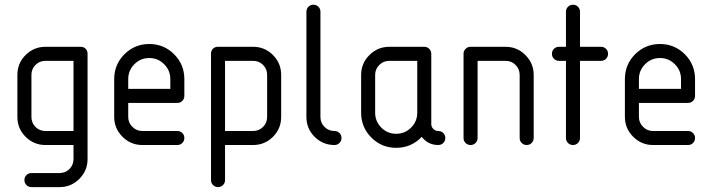

<svg xmlns="http://www.w3.org/2000/svg" viewBox="-20 -608 2987 805"><path d="M347.1 58.8Q347.1 107.6 312.6 142.1Q278.2 176.5 229.4 176.5H111.8Q99.4 176.5 90.9 167.9Q82.4 159.4 82.4 147.1Q82.4 134.7 90.9 126.2Q99.4 117.6 111.8 117.6H229.4Q254.1 117.6 271.2 100.6Q288.2 83.5 288.2 58.8V0H170.6Q121.8 0 87.4 -34.4Q52.9 -68.8 52.9 -117.6V-294.1Q52.9 -342.9 87.4 -377.4Q121.8 -411.8 170.6 -411.8H317.6Q331.2 -411.8 339.1 -403.5Q347.1 -395.3 347.1 -382.4ZM288.2 -352.9H170.6Q145.9 -352.9 128.8 -335.9Q111.8 -318.8 111.8 -294.1V-117.6Q111.8 -92.9 128.8 -75.9Q145.9 -58.8 170.6 -58.8H288.2Z M752.9 -276.5V-205.9Q752.9 -193.5 744.4 -185Q735.9 -176.5 723.5 -176.5H517.6V-117.6Q517.6 -93.5 535 -76.2Q552.4 -58.8 576.5 -58.8H723.5Q735.9 -58.8 744.4 -50.3Q752.9 -41.8 752.9 -29.4Q752.9 -17.1 744.4 -8.5Q735.9 0 723.5 0H576.5Q528.2 0 493.5 -34.7Q458.8 -69.4 458.8 -117.6V-276.5Q458.8 -337.6 501.8 -380.6Q544.7 -423.5 605.9 -423.5Q667.1 -423.5 710 -380.6Q752.9 -337.6 752.9 -276.5ZM517.6 -276.5V-235.3H694.1V-276.5Q694.1 -312.9 668.2 -338.8Q642.4 -364.7 605.9 -364.7Q569.4 -364.7 543.5 -338.8Q517.6 -312.9 517.6 -276.5Z M894.1 -411.8H1041.2Q1090 -411.8 1124.4 -377.4Q1158.8 -342.9 1158.8 -294.1V-117.6Q1158.8 -68.8 1124.4 -34.4Q1090 0 1041.2 0H923.5V147.1Q923.5 159.4 915 167.9Q906.5 176.5 894.1 176.5Q881.8 176.5 873.2 167.9Q864.7 159.4 864.7 147.1V-382.4Q864.7 -395.3 872.6 -403.5Q880.6 -411.8 894.1 -411.8ZM923.5 -352.9V-58.8H1041.2Q1065.9 -58.8 1082.9 -75.9Q1100 -92.9 1100 -117.6V-294.1Q1100 -318.8 1082.9 -335.9Q1065.9 -352.9 1041.2 -352.9Z M1382.4 -58.8Q1394.7 -58.8 1403.2 -50.3Q1411.8 -41.8 1411.8 -29.4Q1411.8 -17.1 1403.2 -8.5Q1394.7 0 1382.4 0Q1333.5 0 1299.1 -34.4Q1264.7 -68.8 1264.7 -117.6V-558.8Q1264.7 -571.2 1273.2 -579.7Q1281.8 -588.2 1294.1 -588.2Q1306.5 -588.2 1315 -579.7Q1323.5 -571.2 1323.5 -558.8V-117.6Q1323.5 -92.9 1340.6 -75.9Q1357.6 -58.8 1382.4 -58.8Z M1611.8 -411.8H1758.8Q1771.2 -411.8 1779.7 -403.2Q1788.2 -394.7 1788.2 -382.4V-88.2Q1788.2 -75.9 1796.8 -67.4Q1805.3 -58.8 1817.6 -58.8Q1830 -58.8 1838.5 -50.3Q1847.1 -41.8 1847.1 -29.4Q1847.1 -17.1 1838.5 -8.5Q1830 0 1817.6 0Q1774.7 0 1748.2 -34.1Q1704.1 11.8 1641.2 11.8Q1580 11.8 1537.1 -31.2Q1494.1 -74.1 1494.1 -135.3V-294.1Q1494.1 -342.4 1528.8 -377.1Q1563.5 -411.8 1611.8 -411.8ZM1611.8 -352.9Q1587.6 -352.9 1570.3 -335.6Q1552.9 -318.2 1552.9 -294.1V-135.3Q1552.9 -98.8 1578.8 -72.9Q1604.7 -47.1 1641.2 -47.1Q1677.6 -47.1 1703.5 -72.9Q1729.4 -98.8 1729.4 -135.3V-352.9Z M2158.8 -294.1Q2158.8 -318.2 2141.8 -335.6Q2124.7 -352.9 2100 -352.9H1982.4V-29.4Q1982.4 -17.1 1973.8 -8.5Q1965.3 0 1952.9 0Q1940.6 0 1932.1 -8.5Q1923.5 -17.1 1923.5 -29.4V-382.4Q1923.5 -394.7 1932.1 -403.2Q1940.6 -411.8 1952.9 -411.8H2100Q2148.2 -411.8 2182.9 -377.1Q2217.6 -342.4 2217.6 -294.1V-29.4Q2217.6 -17.1 2209.1 -8.5Q2200.6 0 2188.2 0Q2175.9 0 2167.4 -8.5Q2158.8 -17.1 2158.8 -29.4Z M2411.8 -558.8V-411.8H2500Q2512.4 -411.8 2520.9 -403.2Q2529.4 -394.7 2529.4 -382.4Q2529.4 -370 2520.9 -361.5Q2512.4 -352.9 2500 -352.9H2411.8V-29.4Q2411.8 -17.1 2403.2 -8.5Q2394.7 0 2382.4 0Q2370 0 2361.5 -8.5Q2352.9 -17.1 2352.9 -29.4V-352.9H2323.5Q2311.2 -352.9 2302.6 -361.5Q2294.1 -370 2294.1 -382.4Q2294.1 -394.7 2302.6 -403.2Q2311.2 -411.8 2323.5 -411.8H2352.9V-558.8Q2352.9 -571.2 2361.5 -579.7Q2370 -588.2 2382.4 -588.2Q2394.7 -588.2 2403.2 -579.7Q2411.8 -571.2 2411.8 -558.8Z M2894.1 -276.5V-205.9Q2894.1 -193.5 2885.6 -185Q2877.1 -176.5 2864.7 -176.5H2658.8V-117.6Q2658.8 -93.5 2676.2 -76.2Q2693.5 -58.8 2717.6 -58.8H2864.7Q2877.1 -58.8 2885.6 -50.3Q2894.1 -41.8 2894.1 -29.4Q2894.1 -17.1 2885.6 -8.5Q2877.1 0 2864.7 0H2717.6Q2669.4 0 2634.7 -34.7Q2600 -69.4 2600 -117.6V-276.5Q2600 -337.6 2642.9 -380.6Q2685.9 -423.5 2747.1 -423.5Q2808.2 -423.5 2851.2 -380.6Q2894.1 -337.6 2894.1 -276.5ZM2658.8 -276.5V-235.3H2835.3V-276.5Q2835.3 -312.9 2809.4 -338.8Q2783.5 -364.7 2747.1 -364.7Q2710.6 -364.7 2684.7 -338.8Q2658.8 -312.9 2658.8 -276.5Z"/></svg>

Font: OpenGost Type B TT
Style: Regular
Weight: 400
Version: Version 0.3